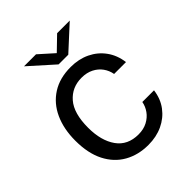

<svg xmlns="http://www.w3.org/2000/svg" viewBox="-196 -808 936 936"><g transform="rotate(-45 271.5 -340.0)"><path d="M284.3 -527Q339.9 -527 384.2 -505.7Q428.6 -484.4 456.9 -445.3Q485.3 -406.3 492.2 -353.2H410.2Q405.6 -380.5 389.4 -403.1Q373.2 -425.7 346.8 -439.1Q320.3 -452.6 284.8 -452.6Q218.4 -452.6 176.8 -404.6Q135.2 -356.6 135.2 -257.3Q135.2 -167.9 173.5 -114.1Q211.7 -60.3 286.2 -60.3Q321.5 -60.3 347.9 -74.3Q374.2 -88.2 390.3 -110.8Q406.4 -133.4 410.9 -159.3H491.4Q484.8 -107.6 456.3 -69.4Q427.7 -31.3 383.4 -10.6Q339.2 10 284.3 10Q214.5 10 160.8 -20.4Q107 -50.8 76.7 -110.3Q46.4 -169.8 46.4 -256.7Q46.4 -337.3 74.2 -398.1Q101.9 -459 155.2 -493Q208.5 -527 284.3 -527ZM251.9 -577.5 126 -690.2H208.8L284.4 -622.6L354.3 -690.2H441.4L318.6 -577.5Z"/></g></svg>

Font: Public Sans Thin
Style: Regular
Weight: 100
Designer: The Public Sans project authors (U.S. Web Design System). Libre Franklin designed by Pablo Impallari and Rodrigo Fuenzal
Version: Version 1.008